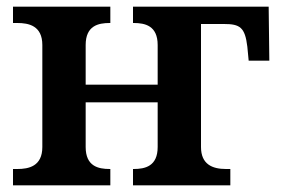

<svg xmlns="http://www.w3.org/2000/svg" viewBox="-20 -556 844 576"><path d="M19 0H311V-49H309C275 -49 237 -57 237 -115V-249H453V-115C453 -57 415 -49 381 -49H379V0H671V-49H658C617 -49 583 -63 583 -115V-484H652C700 -484 715 -474 722 -416L726 -374H788L786 -536H379V-487H381C415 -487 453 -479 453 -421V-302H237V-421C237 -479 275 -487 309 -487H311V-536H19V-487H32C66 -487 107 -479 107 -421V-115C107 -57 66 -49 32 -49H19Z"/></svg>

Font: Noto Serif SemiBold
Style: Regular
Weight: 600
Designer: Monotype Design Team
Foundry: Monotype Imaging Inc.
Version: Version 2.013